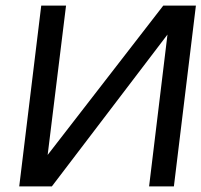

<svg xmlns="http://www.w3.org/2000/svg" viewBox="-20 -669 723 689"><path d="M166 0 581 -545 515 0H604L683 -649H566L151 -113L217 -649H128L49 0Z"/></svg>

Font: Gamestation Display
Style: Italic
Weight: 400
Designer: Jonas Hecksher
Foundry: Jonas Hecksher, Playtypeª, e-types AS
Version: Version 1.003